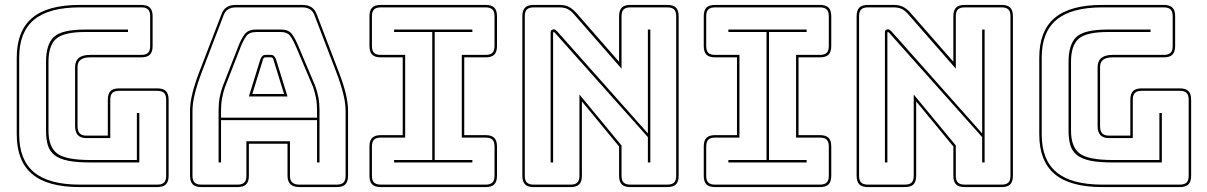

<svg xmlns="http://www.w3.org/2000/svg" viewBox="-20 -750 4902 780"><path d="M304 10Q173 10 110.5 -43Q48 -96 48 -204V-516Q48 -624 110.5 -677Q173 -730 304 -730H554Q578 -730 589 -719Q600 -708 600 -684V-563Q600 -539 589 -528Q578 -517 554 -517H346Q321 -517 308 -507.5Q295 -498 295 -477V-238Q295 -218 303.5 -208.5Q312 -199 331 -199H418V-345Q418 -369 429 -380Q440 -391 464 -391H619Q643 -391 654 -380Q665 -369 665 -345V-36Q665 -12 654 -1Q643 10 619 10ZM619 0Q638 0 646.5 -8.5Q655 -17 655 -36V-345Q655 -364 646.5 -372.5Q638 -381 619 -381H464Q445 -381 436.5 -372.5Q428 -364 428 -345V-189H331Q308 -189 296.5 -201Q285 -213 285 -238V-477Q285 -502 300 -514.5Q315 -527 346 -527H554Q573 -527 581.5 -535.5Q590 -544 590 -563V-684Q590 -703 581.5 -711.5Q573 -720 554 -720H304Q179 -720 118.5 -670Q58 -620 58 -516V-204Q58 -100 118.5 -50Q179 0 304 0ZM347 -90Q292 -90 257 -97Q222 -104 202 -119.5Q182 -135 174.5 -159.5Q167 -184 167 -219V-499Q167 -570 199 -600Q231 -630 327 -630H500V-620H327Q239 -620 208 -592.5Q177 -565 177 -499V-219Q177 -154 211.5 -127Q246 -100 347 -100H536V-291H546V-90Z M878 -303V-272H1268V-303Q1268 -330 1263.5 -353Q1259 -376 1252 -396L1183 -559Q1172 -585 1160 -602.5Q1148 -620 1120 -620H1022Q992 -620 980 -602.5Q968 -585 958 -560L894 -396Q887 -376 882.5 -353Q878 -330 878 -303ZM1038 -510Q1042 -519 1046.5 -523Q1051 -527 1057 -527H1082Q1088 -527 1092.5 -523Q1097 -519 1101 -510L1148 -358H991ZM1091 -507 1092 -506Q1090 -510 1088 -513.5Q1086 -517 1082 -517H1057Q1053 -517 1051 -513.5Q1049 -510 1047 -506L1048 -507L1005 -368H1134ZM1268 -90V-262H878V-90H868V-303Q868 -331 872.5 -354.5Q877 -378 885 -400L949 -564Q960 -592 974 -611Q988 -630 1022 -630H1120Q1153 -630 1166.5 -611Q1180 -592 1192 -563L1261 -400Q1269 -378 1273.5 -354.5Q1278 -331 1278 -303V-90ZM981 -36V-176H1158V-36Q1158 -17 1167.5 -8.5Q1177 0 1197 0H1348Q1367 0 1375.5 -8.5Q1384 -17 1384 -36V-300Q1384 -330 1374.5 -369Q1365 -408 1345 -460L1258 -687Q1252 -704 1239.5 -712Q1227 -720 1208 -720H939Q919 -720 906.5 -712Q894 -704 888 -687L801 -460Q781 -408 771.5 -369Q762 -330 762 -300V-36Q762 -17 770.5 -8.5Q779 0 798 0H945Q964 0 972.5 -8.5Q981 -17 981 -36ZM798 10Q774 10 763 -1Q752 -12 752 -36V-300Q752 -331 761.5 -370.5Q771 -410 792 -464L879 -690Q886 -711 900.5 -720.5Q915 -730 939 -730H1208Q1231 -730 1245.5 -720.5Q1260 -711 1267 -691L1354 -464Q1375 -410 1384.5 -370.5Q1394 -331 1394 -300V-36Q1394 -12 1383 -1Q1372 10 1348 10H1197Q1172 10 1160 -1.5Q1148 -13 1148 -36V-166H991V-36Q991 -12 980 -1Q969 10 945 10Z M1527 10Q1503 10 1492 -1Q1481 -12 1481 -36V-155Q1481 -179 1492 -190Q1503 -201 1527 -201H1616V-517H1527Q1503 -517 1492 -528Q1481 -539 1481 -563V-684Q1481 -708 1492 -719Q1503 -730 1527 -730H1953Q1977 -730 1988 -719Q1999 -708 1999 -684V-563Q1999 -539 1988 -528Q1977 -517 1953 -517H1866V-201H1953Q1977 -201 1988 -190Q1999 -179 1999 -155V-36Q1999 -12 1988 -1Q1977 10 1953 10ZM1527 0H1953Q1972 0 1980.5 -8.5Q1989 -17 1989 -36V-155Q1989 -174 1980.5 -182.5Q1972 -191 1953 -191H1856V-527H1953Q1972 -527 1980.5 -535.5Q1989 -544 1989 -563V-684Q1989 -703 1980.5 -711.5Q1972 -720 1953 -720H1527Q1508 -720 1499.5 -711.5Q1491 -703 1491 -684V-563Q1491 -544 1499.5 -535.5Q1508 -527 1527 -527H1626V-191H1527Q1508 -191 1499.5 -182.5Q1491 -174 1491 -155V-36Q1491 -17 1499.5 -8.5Q1508 0 1527 0ZM1899 -90H1581V-100H1736V-620H1581V-630H1899V-620H1746V-100H1899Z M2244 -622 2612 -208V-630H2622V-90H2612V-193L2234 -617Q2233 -618 2231.5 -619Q2230 -620 2229 -620Q2228 -620 2227.5 -619Q2227 -618 2227 -617V-90H2217V-619Q2217 -625 2221 -628Q2225 -631 2229 -631Q2233 -631 2236 -629Q2239 -627 2244 -622ZM2298 0Q2317 0 2325.5 -8.5Q2334 -17 2334 -36V-366L2505 -159V-36Q2505 -17 2513.5 -8.5Q2522 0 2541 0H2691Q2710 0 2718.5 -8.5Q2727 -17 2727 -36V-684Q2727 -703 2718.5 -711.5Q2710 -720 2691 -720H2541Q2522 -720 2513.5 -711.5Q2505 -703 2505 -684V-471L2311 -693Q2298 -708 2284.5 -714Q2271 -720 2252 -720H2148Q2129 -720 2120.5 -711.5Q2112 -703 2112 -684V-36Q2112 -17 2120.5 -8.5Q2129 0 2148 0ZM2298 10H2148Q2124 10 2113 -1Q2102 -12 2102 -36V-684Q2102 -708 2113 -719Q2124 -730 2148 -730H2252Q2274 -730 2289 -723Q2304 -716 2319 -700L2495 -499V-684Q2495 -708 2506 -719Q2517 -730 2541 -730H2691Q2715 -730 2726 -719Q2737 -708 2737 -684V-36Q2737 -12 2726 -1Q2715 10 2691 10H2541Q2517 10 2506 -1Q2495 -12 2495 -36V-155L2344 -338V-36Q2344 -12 2333 -1Q2322 10 2298 10Z M2885 10Q2861 10 2850 -1Q2839 -12 2839 -36V-155Q2839 -179 2850 -190Q2861 -201 2885 -201H2974V-517H2885Q2861 -517 2850 -528Q2839 -539 2839 -563V-684Q2839 -708 2850 -719Q2861 -730 2885 -730H3311Q3335 -730 3346 -719Q3357 -708 3357 -684V-563Q3357 -539 3346 -528Q3335 -517 3311 -517H3224V-201H3311Q3335 -201 3346 -190Q3357 -179 3357 -155V-36Q3357 -12 3346 -1Q3335 10 3311 10ZM2885 0H3311Q3330 0 3338.5 -8.5Q3347 -17 3347 -36V-155Q3347 -174 3338.5 -182.5Q3330 -191 3311 -191H3214V-527H3311Q3330 -527 3338.5 -535.5Q3347 -544 3347 -563V-684Q3347 -703 3338.5 -711.5Q3330 -720 3311 -720H2885Q2866 -720 2857.5 -711.5Q2849 -703 2849 -684V-563Q2849 -544 2857.5 -535.5Q2866 -527 2885 -527H2984V-191H2885Q2866 -191 2857.5 -182.5Q2849 -174 2849 -155V-36Q2849 -17 2857.5 -8.5Q2866 0 2885 0ZM3257 -90H2939V-100H3094V-620H2939V-630H3257V-620H3104V-100H3257Z M3602 -622 3970 -208V-630H3980V-90H3970V-193L3592 -617Q3591 -618 3589.5 -619Q3588 -620 3587 -620Q3586 -620 3585.5 -619Q3585 -618 3585 -617V-90H3575V-619Q3575 -625 3579 -628Q3583 -631 3587 -631Q3591 -631 3594 -629Q3597 -627 3602 -622ZM3656 0Q3675 0 3683.5 -8.5Q3692 -17 3692 -36V-366L3863 -159V-36Q3863 -17 3871.5 -8.5Q3880 0 3899 0H4049Q4068 0 4076.5 -8.5Q4085 -17 4085 -36V-684Q4085 -703 4076.5 -711.5Q4068 -720 4049 -720H3899Q3880 -720 3871.5 -711.5Q3863 -703 3863 -684V-471L3669 -693Q3656 -708 3642.5 -714Q3629 -720 3610 -720H3506Q3487 -720 3478.5 -711.5Q3470 -703 3470 -684V-36Q3470 -17 3478.5 -8.5Q3487 0 3506 0ZM3656 10H3506Q3482 10 3471 -1Q3460 -12 3460 -36V-684Q3460 -708 3471 -719Q3482 -730 3506 -730H3610Q3632 -730 3647 -723Q3662 -716 3677 -700L3853 -499V-684Q3853 -708 3864 -719Q3875 -730 3899 -730H4049Q4073 -730 4084 -719Q4095 -708 4095 -684V-36Q4095 -12 4084 -1Q4073 10 4049 10H3899Q3875 10 3864 -1Q3853 -12 3853 -36V-155L3702 -338V-36Q3702 -12 3691 -1Q3680 10 3656 10Z M4458 10Q4327 10 4264.5 -43Q4202 -96 4202 -204V-516Q4202 -624 4264.5 -677Q4327 -730 4458 -730H4708Q4732 -730 4743 -719Q4754 -708 4754 -684V-563Q4754 -539 4743 -528Q4732 -517 4708 -517H4500Q4475 -517 4462 -507.5Q4449 -498 4449 -477V-238Q4449 -218 4457.5 -208.5Q4466 -199 4485 -199H4572V-345Q4572 -369 4583 -380Q4594 -391 4618 -391H4773Q4797 -391 4808 -380Q4819 -369 4819 -345V-36Q4819 -12 4808 -1Q4797 10 4773 10ZM4773 0Q4792 0 4800.5 -8.5Q4809 -17 4809 -36V-345Q4809 -364 4800.5 -372.5Q4792 -381 4773 -381H4618Q4599 -381 4590.5 -372.5Q4582 -364 4582 -345V-189H4485Q4462 -189 4450.5 -201Q4439 -213 4439 -238V-477Q4439 -502 4454 -514.5Q4469 -527 4500 -527H4708Q4727 -527 4735.5 -535.5Q4744 -544 4744 -563V-684Q4744 -703 4735.5 -711.5Q4727 -720 4708 -720H4458Q4333 -720 4272.5 -670Q4212 -620 4212 -516V-204Q4212 -100 4272.5 -50Q4333 0 4458 0ZM4501 -90Q4446 -90 4411 -97Q4376 -104 4356 -119.5Q4336 -135 4328.5 -159.5Q4321 -184 4321 -219V-499Q4321 -570 4353 -600Q4385 -630 4481 -630H4654V-620H4481Q4393 -620 4362 -592.5Q4331 -565 4331 -499V-219Q4331 -154 4365.5 -127Q4400 -100 4501 -100H4690V-291H4700V-90Z"/></svg>

Font: Bungee Outline
Style: Regular
Weight: 400
Designer: David Jonathan Ross
Foundry: David Jonathan Ross
Version: Version 1.001;PS 1.0;hotconv 1.0.72;makeotf.lib2.5.5900